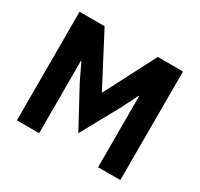

<svg xmlns="http://www.w3.org/2000/svg" viewBox="-147 -883 1113 1069"><g transform="rotate(30 409.5 -349.0)"><path d="M77 0ZM599 -458H596L545 -356L409 -109L276 -355L223 -465H220V0H77V-698H238L409 -371H411L580 -698H742V0H599Z"/></g></svg>

Font: Aneliza ExtraBold
Style: Regular
Weight: 800
Designer: Mike Abbink, Paul van der Laan, Pieter van Rosmalen
Foundry: Bold Monday
Version: Version 3.001;September 8, 2019;FontCreator 11.5.0.2425 64-b